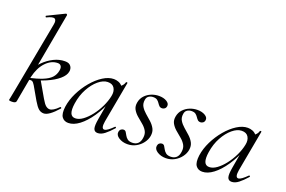

<svg xmlns="http://www.w3.org/2000/svg" viewBox="-95 -1051 2073 1390"><g transform="rotate(20 941.5 -356.5)"><path d="M62.4 8Q48.2 8 43.6 6.3Q39 4.6 39 1.6Q39 -1.6 44.5 -24.8Q50 -48 54 -74L156 -619.4Q163.2 -654.6 148.3 -663.8Q133.4 -673 87.6 -650.6Q83.6 -648.8 81.2 -654.8Q78.8 -660.8 82.8 -661.8L212.2 -725Q216.2 -727 220.3 -723.2Q224.4 -719.4 223.4 -717L130.8 -207.4L94.4 -7.2Q91.8 8 62.4 8ZM307.4 9Q284.6 9 267.5 -5.5Q250.4 -20 228 -58L170 -158.8Q158.4 -178.4 148.3 -183.1Q138.2 -187.8 113.4 -181.8L204 -212.4L273.2 -92.4Q294.2 -56 308.6 -44.9Q323 -33.8 337.6 -33.8Q350 -33.8 366.8 -43.9Q383.6 -54 404.4 -75Q408.4 -79 412.4 -74.5Q416.4 -70 413.2 -67Q346.4 9 307.4 9ZM113.4 -181.8V-195Q179.4 -210.2 220.1 -226.7Q260.8 -243.2 282.1 -265.7Q303.4 -288.2 309.4 -321.4Q313.8 -344 305.7 -356.4Q297.6 -368.8 280.6 -368.8Q230.2 -368.8 189 -325.3Q147.8 -281.8 130.8 -207.4L104 -243Q128 -287.8 162.9 -322.8Q197.8 -357.8 239.7 -378.4Q281.6 -399 324.6 -399Q351 -399 363.1 -388.2Q375.2 -377.4 378.4 -363.4Q381.6 -349.4 378.8 -339Q373.8 -308.6 339 -278.5Q304.2 -248.4 246.3 -223.5Q188.4 -198.6 113.4 -181.8Z M497.6 13Q465.2 13 448.1 -11.1Q431 -35.2 438.2 -91Q446 -145.2 472.7 -199.5Q499.4 -253.8 537.5 -299.1Q575.6 -344.4 618.7 -371.7Q661.8 -399 701.4 -399Q719.8 -399 737.6 -392.3Q755.4 -385.6 768.1 -370.3Q780.8 -355 782.8 -330.4L740.4 -357Q752.6 -359 769.1 -373.4Q785.6 -387.8 790.6 -407Q792.6 -410 798.1 -408.8Q803.6 -407.6 802.6 -405.6L744.6 -89Q734.8 -30.8 759.6 -30.8Q771.2 -30.8 788.4 -43.5Q805.6 -56.2 826.4 -77Q829.4 -80 833.4 -76Q837.4 -72 834.4 -69Q801.8 -32 775.1 -11.5Q748.4 9 722.4 9Q697.6 9 690.9 -12.9Q684.2 -34.8 693.8 -89L718 -229L735 -246Q705.4 -170.4 665.4 -111.6Q625.4 -52.8 582 -19.9Q538.6 13 497.6 13ZM533.6 -36Q561.6 -36 591.6 -57.8Q621.6 -79.6 649.3 -115.2Q677 -150.8 697.5 -193.5Q718 -236.2 726.2 -277Q734.2 -314 719 -339.2Q703.8 -364.4 666.6 -363.6Q632.2 -362.8 596 -332.6Q559.8 -302.4 532 -251.6Q504.2 -200.8 494.4 -136Q486.8 -85.8 496.4 -60.9Q506 -36 533.6 -36Z M951.8 11Q914 11 885.8 -7.2Q857.6 -25.4 861.6 -51.4Q863.8 -65 872.8 -71.9Q881.8 -78.8 892.2 -78.8Q905 -78.8 911.6 -68.4Q918.2 -58 925.2 -44.9Q932.2 -31.8 945 -21.4Q957.8 -11 982.2 -11Q1009 -11 1025.4 -26.2Q1041.8 -41.4 1045.6 -71.8Q1050.4 -103 1037.1 -125.5Q1023.8 -148 1001.5 -166.1Q979.2 -184.2 957.8 -202.8Q936.4 -221.4 923.8 -244.1Q911.2 -266.8 917.2 -298.2Q923 -329.4 943.4 -351.3Q963.8 -373.2 992.2 -384.6Q1020.6 -396 1050.2 -396Q1086 -396 1109.8 -381.6Q1133.6 -367.2 1130.6 -346.4Q1128.4 -332 1118.8 -325.5Q1109.2 -319 1100 -319Q1085.6 -319 1077.6 -327.2Q1069.6 -335.4 1062.5 -346.3Q1055.4 -357.2 1044.8 -365.4Q1034.2 -373.6 1013.6 -373.6Q994.8 -373.6 980 -364Q965.2 -354.4 962.4 -333.8Q957.4 -304.2 970.7 -282.2Q984 -260.2 1006 -241.3Q1028 -222.4 1049.8 -202.8Q1071.6 -183.2 1084.4 -159.2Q1097.2 -135.2 1092 -103.2Q1087.2 -74.2 1067.4 -47.8Q1047.6 -21.4 1017.7 -5.2Q987.8 11 951.8 11Z M1247.8 11Q1210 11 1181.8 -7.2Q1153.6 -25.4 1157.6 -51.4Q1159.8 -65 1168.8 -71.9Q1177.8 -78.8 1188.2 -78.8Q1201 -78.8 1207.6 -68.4Q1214.2 -58 1221.2 -44.9Q1228.2 -31.8 1241 -21.4Q1253.8 -11 1278.2 -11Q1305 -11 1321.4 -26.2Q1337.8 -41.4 1341.6 -71.8Q1346.4 -103 1333.1 -125.5Q1319.8 -148 1297.5 -166.1Q1275.2 -184.2 1253.8 -202.8Q1232.4 -221.4 1219.8 -244.1Q1207.2 -266.8 1213.2 -298.2Q1219 -329.4 1239.4 -351.3Q1259.8 -373.2 1288.2 -384.6Q1316.6 -396 1346.2 -396Q1382 -396 1405.8 -381.6Q1429.6 -367.2 1426.6 -346.4Q1424.4 -332 1414.8 -325.5Q1405.2 -319 1396 -319Q1381.6 -319 1373.6 -327.2Q1365.6 -335.4 1358.5 -346.3Q1351.4 -357.2 1340.8 -365.4Q1330.2 -373.6 1309.6 -373.6Q1290.8 -373.6 1276 -364Q1261.2 -354.4 1258.4 -333.8Q1253.4 -304.2 1266.7 -282.2Q1280 -260.2 1302 -241.3Q1324 -222.4 1345.8 -202.8Q1367.6 -183.2 1380.4 -159.2Q1393.2 -135.2 1388 -103.2Q1383.2 -74.2 1363.4 -47.8Q1343.6 -21.4 1313.7 -5.2Q1283.8 11 1247.8 11Z M1529.6 13Q1497.2 13 1480.1 -11.1Q1463 -35.2 1470.2 -91Q1478 -145.2 1504.7 -199.5Q1531.4 -253.8 1569.5 -299.1Q1607.6 -344.4 1650.7 -371.7Q1693.8 -399 1733.4 -399Q1751.8 -399 1769.6 -392.3Q1787.4 -385.6 1800.1 -370.3Q1812.8 -355 1814.8 -330.4L1772.4 -357Q1784.6 -359 1801.1 -373.4Q1817.6 -387.8 1822.6 -407Q1824.6 -410 1830.1 -408.8Q1835.6 -407.6 1834.6 -405.6L1776.6 -89Q1766.8 -30.8 1791.6 -30.8Q1803.2 -30.8 1820.4 -43.5Q1837.6 -56.2 1858.4 -77Q1861.4 -80 1865.4 -76Q1869.4 -72 1866.4 -69Q1833.8 -32 1807.1 -11.5Q1780.4 9 1754.4 9Q1729.6 9 1722.9 -12.9Q1716.2 -34.8 1725.8 -89L1750 -229L1767 -246Q1737.4 -170.4 1697.4 -111.6Q1657.4 -52.8 1614 -19.9Q1570.6 13 1529.6 13ZM1565.6 -36Q1593.6 -36 1623.6 -57.8Q1653.6 -79.6 1681.3 -115.2Q1709 -150.8 1729.5 -193.5Q1750 -236.2 1758.2 -277Q1766.2 -314 1751 -339.2Q1735.8 -364.4 1698.6 -363.6Q1664.2 -362.8 1628 -332.6Q1591.8 -302.4 1564 -251.6Q1536.2 -200.8 1526.4 -136Q1518.8 -85.8 1528.4 -60.9Q1538 -36 1565.6 -36Z"/></g></svg>

Font: Cormorant Garamond Light
Style: Italic
Weight: 300
Italic angle: -10°
Designer: Christian Thalmann (Catharsis Fonts)
Foundry: Catharsis Fonts
Version: Version 4.001